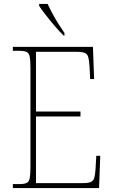

<svg xmlns="http://www.w3.org/2000/svg" viewBox="-20 -951 575 971"><path d="M45 0V-20H78Q103 -20 115 -26Q127 -32 130.5 -51Q134 -70 134 -108V-606Q134 -645 130.5 -663.5Q127 -682 115 -688Q103 -694 78 -694H45V-714H450L456 -551H436L433 -613Q431 -645 426.5 -661.5Q422 -678 408.5 -683.5Q395 -689 366 -689H162V-387H387V-362H162V-25H398Q426 -25 439 -30.5Q452 -36 456.5 -50.5Q461 -65 463 -94L467 -163H487L481 0ZM302 -771Q283 -789 258.5 -817.5Q234 -846 211.5 -875Q189 -904 178 -921V-931H221Q231 -909 245.5 -882Q260 -855 276.5 -829Q293 -803 306 -784V-771Z"/></svg>

Font: Noto Serif Ethiopic SemiCondensed Thin
Style: Regular
Weight: 100
Width: 4
Designer: Monotype Design Team
Foundry: Monotype Imaging Inc.
Version: Version 2.102; ttfautohint (v1.8.4.7-5d5b)